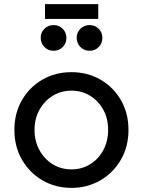

<svg xmlns="http://www.w3.org/2000/svg" viewBox="-20 -902 694 934"><path d="M328 12Q404 12 467 -24Q530 -60 567.5 -124Q605 -188 605 -270Q605 -351 568.5 -414.5Q532 -478 469 -514.5Q406 -551 328 -551Q249 -551 186 -514.5Q123 -478 86.5 -414.5Q50 -351 50 -270Q50 -189 87 -125Q124 -61 187 -24.5Q250 12 328 12ZM328 -78Q277 -78 236.5 -103Q196 -128 172 -171.5Q148 -215 148 -270Q148 -325 172 -368Q196 -411 236.5 -436Q277 -461 328 -461Q378 -461 418.5 -436Q459 -411 482.5 -368Q506 -325 506 -270Q506 -215 482.5 -171.5Q459 -128 418.5 -103Q378 -78 328 -78ZM199 -810H458V-882H199ZM241 -655Q267 -655 285 -673Q303 -691 303 -718Q303 -744 285 -762Q267 -780 241 -780Q214 -780 196 -762Q178 -744 178 -718Q178 -692 196 -673.5Q214 -655 241 -655ZM416 -655Q442 -655 460 -673Q478 -691 478 -718Q478 -744 460 -762Q442 -780 416 -780Q389 -780 371 -762Q353 -744 353 -718Q353 -692 371 -673.5Q389 -655 416 -655Z"/></svg>

Font: Plus Jakarta Sans Medium
Style: Regular
Weight: 500
Designer: Gumpita Rahayu
Foundry: Tokotype
Version: Version 2.004; ttfautohint (v1.8.3)